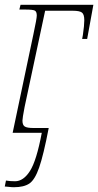

<svg xmlns="http://www.w3.org/2000/svg" viewBox="-22 -556 411 804"><path d="M-2 225 3 200Q18 203 41 203Q76 203 103.5 160Q131 117 153 0H31L118 -413Q132 -478 132 -491Q132 -507 124 -511.5Q116 -516 84 -516H59L64 -536H369L343 -393H322L325 -409Q331 -450 331 -471Q331 -496 321 -503.5Q311 -511 283 -511H167L81 -108Q72 -61 72 -51Q72 -32 82 -26Q92 -20 118 -20H182Q160 94 142 145.5Q124 197 101 212.5Q78 228 36 228Q26 228 15 226.5Q4 225 -2 225Z"/></svg>

Font: Noto Serif NarrowThin
Style: Italic
Weight: 250
Width: 4
Italic angle: -12°
Designer: Monotype Design Team
Foundry: Monotype Imaging Inc.
Version: Version 1.001